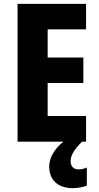

<svg xmlns="http://www.w3.org/2000/svg" viewBox="-20 -734 514 995"><path d="M346 102C346 72 362 44 405 0H426V-133H227V-304H412V-436H227V-582H426V-714H71V0H309C260 39 235 85 235 129C235 197 278 241 357 241C389 241 413 234 430 228V134C419 139 405 144 386 144C361 144 346 127 346 102Z"/></svg>

Font: Noto Sans Gurmukhi Condensed ExtraBold
Style: Regular
Weight: 800
Width: 3
Designer: Jelle Bosma - Monotype Design Team
Foundry: Monotype Imaging Inc.
Version: Version 2.004